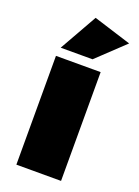

<svg xmlns="http://www.w3.org/2000/svg" viewBox="-148 -844 656 907"><g transform="rotate(20 180.0 -390.0)"><path d="M55.2 0V-546.9H279.8V0ZM63 -590.8 169.9 -779.8 359.9 -720.2 223.1 -590.8Z"/></g></svg>

Font: Trueno Black
Style: Regular
Weight: 900
Designer: Julieta Ulanovsky
Foundry: Julieta Ulanovsky
Version: Version 3.001b | FøM Fix